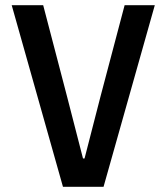

<svg xmlns="http://www.w3.org/2000/svg" viewBox="-20 -718 640 738"><path d="M378 0 575 -698H459L366 -346L305 -109H299L238 -346L146 -698H25L222 0Z"/></svg>

Font: IBM Plex Mono Medm
Style: Regular
Weight: 500
Monospace: yes
Designer: Mike Abbink, Paul van der Laan, Pieter van Rosmalen
Foundry: Bold Monday
Version: Version 2.004